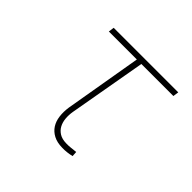

<svg xmlns="http://www.w3.org/2000/svg" viewBox="-133 -685 853 853"><g transform="rotate(45 293.5 -258.5)"><path d="M536.6 -501.5H335.4L271 -136.2Q267.1 -113.3 269 -92Q271 -70.8 279.8 -54.2Q288.6 -37.6 305.4 -27.1Q322.3 -16.6 348.6 -16.1Q363.3 -15.6 377.9 -17.3Q392.6 -19 407.2 -20.5L408.7 3.9Q394 7.3 379.4 9Q364.7 10.7 350.1 10.3Q316.9 9.8 294.7 -2Q272.5 -13.7 259.8 -33.4Q247.1 -53.2 243.7 -79.6Q240.2 -106 244.6 -136.2L307.1 -501.5H131.3L134.8 -528.3H540.5Z"/></g></svg>

Font: Roboto Mono Thin
Style: Italic
Weight: 250
Designer: Google
Version: Version 2.000985; 2015; ttfautohint (v1.3)